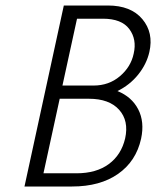

<svg xmlns="http://www.w3.org/2000/svg" viewBox="-20 -678 604 698"><path d="M523 -489Q513 -445 482.5 -407Q452 -369 407 -347Q459 -326 482.5 -280.5Q506 -235 493 -174Q475 -92 409.5 -46Q344 0 242 0H69L212 -658H372Q456 -658 497.5 -608.5Q539 -559 523 -489ZM320 -367Q376 -367 416 -401Q456 -435 466 -483Q478 -535 450 -572.5Q422 -610 354 -610H260L207 -367ZM435 -175Q449 -239 413 -279Q377 -319 303 -319H197L138 -48H258Q330 -48 375.5 -81.5Q421 -115 435 -175Z"/></svg>

Font: EauTestText Semilight
Style: Italic
Weight: 300
Italic angle: -12°
Designer: Christian Thalmann (Catharsis Fonts)
Version: Version 0.001;PS 000.001;hotconv 1.0.88;makeotf.lib2.5.64775